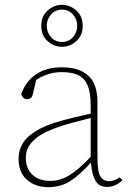

<svg xmlns="http://www.w3.org/2000/svg" viewBox="-20 -763 545 796"><path d="M424 12Q390 12 375.5 -14Q361 -40 357 -89Q311 -38 271.5 -12.5Q232 13 180 13Q127 13 92 -17.5Q57 -48 57 -104Q57 -158 95 -194Q133 -230 206 -254Q244 -266 282.5 -275Q321 -284 356 -292V-324Q356 -380 342.5 -410.5Q329 -441 302.5 -452.5Q276 -464 236 -464Q180 -464 130 -432L116 -372Q113 -360 107 -356Q101 -352 92 -352Q75 -352 68 -372Q86 -426 129.5 -455Q173 -484 236 -484Q308 -484 346 -449.5Q384 -415 384 -340V-112Q384 -52 396 -32Q408 -12 432 -12Q455 -12 476 -28L488 -16Q476 -4 459 4Q442 12 424 12ZM87 -110Q87 -64 114.5 -38.5Q142 -13 188 -13Q229 -13 267 -36Q305 -59 356 -113V-274Q320 -265 281 -254.5Q242 -244 207 -231Q87 -187 87 -110ZM237 -589Q265 -589 282.5 -609Q300 -629 300 -656Q300 -683 282.5 -703Q265 -723 237 -723Q209 -723 191.5 -703Q174 -683 174 -656Q174 -629 191.5 -609Q209 -589 237 -589ZM237 -569Q204 -569 177.5 -592.5Q151 -616 151 -656Q151 -696 177.5 -719.5Q204 -743 237 -743Q270 -743 296.5 -719.5Q323 -696 323 -656Q323 -616 296.5 -592.5Q270 -569 237 -569Z"/></svg>

Font: Source Serif 4 ExtraLight
Style: Regular
Weight: 200
Designer: Frank Grießhammer
Foundry: Adobe
Version: Version 4.005;hotconv 1.1.0;makeotfexe 2.6.0